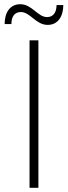

<svg xmlns="http://www.w3.org/2000/svg" viewBox="-20 -890 322 910"><path d="M280 -866H248C248 -832 233 -809 203 -809C159 -809 132 -870 76 -870C27 -870 2 -830 2 -776H34C34 -811 49 -833 79 -833C123 -833 150 -772 206 -772C255 -772 280 -813 280 -866ZM120 -699V0H162V-699Z"/></svg>

Font: Montserrat arm ExtraLight
Style: Regular
Weight: 275
Designer: Julieta Ulanovsky
Foundry: Julieta Ulanovsky
Version: Version 6.000;PS 006.000;hotconv 1.0.88;makeotf.lib2.5.64775